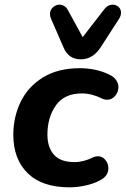

<svg xmlns="http://www.w3.org/2000/svg" viewBox="-20 -792 538 822"><path d="M37 -215Q37 -291 68.5 -356Q100 -421 164 -460.5Q228 -500 321 -500Q391 -500 447 -473Q467 -464 477 -449.5Q487 -435 487 -419Q487 -398 473 -381.5Q459 -365 439 -365Q427 -365 417 -370Q373 -392 331 -392Q255 -392 219 -340.5Q183 -289 183 -216Q183 -161 211 -129.5Q239 -98 299 -98Q338 -98 380 -119Q388 -123 399 -123Q418 -123 431 -107.5Q444 -92 444 -72Q444 -38 408 -20Q383 -6 347 2Q311 10 278 10Q160 10 98.5 -50.5Q37 -111 37 -215ZM252 -589 198 -713Q194 -722 194 -732Q194 -749 206.5 -760.5Q219 -772 235 -772Q245 -772 254.5 -766.5Q264 -761 270 -750L334 -633L427 -753Q442 -772 462 -772Q477 -772 487.5 -762.5Q498 -753 498 -738Q498 -724 490 -712L412 -591Q378 -538 326 -538Q273 -538 252 -589Z"/></svg>

Font: SN Pro Bold
Style: Bold Italic
Weight: 700
Italic angle: -9°
Designer: Tobias Whetton
Foundry: Supernotes
Version: Version 1.003